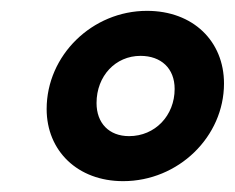

<svg xmlns="http://www.w3.org/2000/svg" viewBox="-20 -728 433 354"><path d="M207 -394C309 -394 393 -476 393 -574C393 -652 336 -708 251 -708C150 -708 66 -626 66 -527C66 -450 123 -394 207 -394ZM218 -477C181 -477 158 -501 158 -538C158 -588 193 -625 239 -625C277 -625 302 -602 302 -564C302 -515 266 -477 218 -477Z"/></svg>

Font: Ronzino Bold
Style: Italic
Weight: 700
Italic angle: -8°
Designer: Nunzio Mazzaferro
Foundry: Collletttivo
Version: Version 1.000;Glyphs 3.3 (3337)